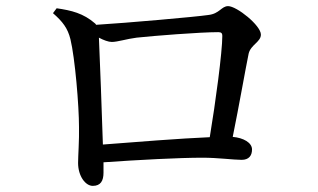

<svg xmlns="http://www.w3.org/2000/svg" viewBox="-20 -655 1040 627"><path d="M165 -628 153 -612C185 -584 201 -563 210 -527C225 -465 238 -310 238 -240C239 -199 235 -145 235 -123C235 -80 259 -48 283 -48C309 -48 318 -65 318 -91V-125C434 -133 564 -140 642 -140C691 -140 743 -133 769 -133C793 -133 803 -147 803 -167C803 -189 775 -205 740 -208C761 -311 782 -432 792 -480C799 -509 832 -518 832 -542C832 -572 753 -635 725 -635C703 -635 697 -610 660 -606C620 -600 393 -580 294 -574L291 -578C252 -612 213 -621 165 -628ZM303 -532C318 -524 334 -518 345 -518C364 -518 394 -528 426 -532C481 -538 633 -550 693 -550C703 -550 706 -546 706 -538C706 -485 684 -321 665 -207C570 -203 418 -191 316 -183C313 -282 306 -465 303 -532Z"/></svg>

Font: Noto Serif CJK SC Medium
Style: Regular
Weight: 500
Designer: Ryoko NISHIZUKA 西塚涼子 (kana & ideographs); Frank Grießhammer (Latin, Greek & Cyrillic); Wenlong ZHANG 张文龙 (bopomofo); San
Foundry: Adobe
Version: Version 2.001;hotconv 1.1.0;makeotfexe 2.6.0